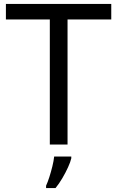

<svg xmlns="http://www.w3.org/2000/svg" viewBox="-20 -734 596 975"><path d="M323 0H233V-635H10V-714H545V-635H323ZM342 70Q338 88 325.5 115.5Q313 143 296.5 171Q280 199 262 221H214V209Q222 192 230.5 165.5Q239 139 246 110.5Q253 82 255 61H342Z"/></svg>

Font: Noto Sans Syriac Eastern
Style: Regular
Weight: 400
Designer: Patrick Giasson and the Monotype Design Team
Foundry: Monotype Imaging Inc.
Version: Version 3.001; ttfautohint (v1.8.4.7-5d5b)